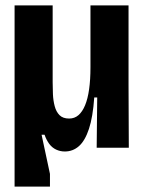

<svg xmlns="http://www.w3.org/2000/svg" viewBox="-20 -547 535 711"><path d="M34 144V-527H175V-242Q175 -221 176 -198Q177 -175 182.5 -154Q188 -133 200.5 -120.5Q213 -108 236 -108Q256 -108 270.5 -120.5Q285 -133 295 -157Q305 -181 310 -216.5Q315 -252 315 -298V-527H456V-232L457 0H338L340 -186H329Q324 -114 309.5 -70Q295 -26 272.5 -6Q250 14 220 14Q203 14 188 7Q173 0 162.5 -14Q152 -28 145 -48H134L165 97V144Z"/></svg>

Font: Bricolage Grotesque 72pt SemiCondensed
Style: Bold
Weight: 700
Width: 4
Designer: Mathieu Triay
Foundry: Atelier Triay
Version: Version 1.001;gftools[0.9.33.dev8+g029e19f]